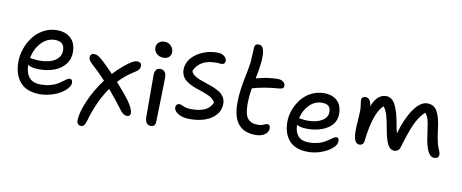

<svg xmlns="http://www.w3.org/2000/svg" viewBox="-77 -1121 3965 1647"><g transform="rotate(10 1905.5 -297.5)"><path d="M286.1 -27.8Q170.9 -27.8 114 -93.3Q57.1 -158.7 57.1 -270Q57.1 -327.6 77.1 -385Q97.2 -442.4 132.6 -489Q168 -535.6 221.7 -564.9Q275.4 -594.2 336.9 -594.2Q413.6 -594.2 458.7 -552Q503.9 -509.8 503.9 -430.2Q503.9 -370.1 469 -325.7Q434.1 -281.2 375.2 -259Q316.4 -236.8 242.2 -236.8Q174.8 -236.8 145 -259.8Q145 -191.4 177.2 -151.1Q209.5 -110.8 279.8 -110.8Q323.2 -110.8 359.9 -120.4Q396.5 -129.9 419.7 -143.6Q442.9 -157.2 460.7 -170.7Q478.5 -184.1 492.7 -193.6Q506.8 -203.1 517.1 -203.1Q542 -203.1 542 -169.9Q542 -148.4 520.8 -123.3Q499.5 -98.1 465.3 -77.1Q431.2 -56.2 383.1 -42Q335 -27.8 286.1 -27.8ZM152.8 -318.8Q158.7 -318.8 184.8 -314.9Q210.9 -311 234.9 -311Q319.8 -311 368.9 -343.5Q418 -376 418 -431.2Q418 -508.8 335 -508.8Q266.6 -508.8 216.1 -454.3Q165.5 -399.9 149.9 -318.8Z M683.6 179.2Q644.5 179.2 644.5 134.8Q644.5 72.8 689.2 -32.7Q733.9 -138.2 808.6 -237.8Q750 -300.8 704.6 -341.8Q677.2 -364.7 664.8 -381.1Q652.3 -397.5 652.3 -415Q652.3 -428.2 660.9 -438.2Q669.4 -448.2 685.5 -448.2Q705.1 -448.2 721.4 -439Q737.8 -429.7 768.6 -401.9Q808.1 -365.7 864.7 -306.2Q907.2 -351.6 949.7 -387.2Q995.6 -424.8 1019.5 -437.5Q1043.5 -450.2 1061.5 -450.2Q1079.1 -450.2 1089.4 -441.2Q1099.6 -432.1 1099.6 -417Q1099.6 -384.3 1062.5 -361.8Q978 -310.5 920.4 -246.1Q995.1 -163.6 1037.6 -106Q1084.5 -39.6 1084.5 -2Q1084.5 10.7 1076.9 18.3Q1069.3 25.9 1055.7 25.9Q1020 25.9 988.3 -21Q931.6 -96.7 864.7 -175.8Q776.4 -51.3 724.6 130.9Q710.9 179.2 683.6 179.2Z M1277.3 -520Q1240.7 -520 1217 -541.3Q1193.4 -562.5 1193.4 -594.2Q1193.4 -622.1 1212.9 -639.6Q1232.4 -657.2 1262.2 -657.2Q1298.3 -657.2 1320.3 -633.3Q1342.3 -609.4 1342.3 -578.1Q1342.3 -555.7 1325.7 -537.8Q1309.1 -520 1277.3 -520ZM1271.5 75.2Q1220.2 75.2 1220.2 2Q1220.2 -110.8 1219.7 -216.6Q1219.2 -322.3 1219.2 -360.8Q1219.2 -387.7 1231.9 -404.3Q1244.6 -420.9 1268.6 -420.9Q1291 -420.9 1305.4 -405Q1319.8 -389.2 1320.3 -359.9Q1320.8 -320.8 1316.2 -162.1Q1311.5 -3.4 1311.5 32.2Q1311.5 51.8 1301.3 63.5Q1291 75.2 1271.5 75.2Z M1589.4 -41Q1525.4 -41 1487.8 -64.7Q1450.2 -88.4 1450.2 -118.2Q1450.2 -132.8 1458.7 -142.3Q1467.3 -151.9 1483.4 -151.9Q1493.7 -151.9 1504.6 -145.8Q1515.6 -139.6 1535.6 -133.3Q1555.7 -127 1588.4 -127Q1661.1 -127 1705.6 -147.7Q1750 -168.5 1770.5 -214.8Q1764.2 -232.4 1747.3 -246.8Q1730.5 -261.2 1708 -270.8Q1685.5 -280.3 1658.2 -290.3Q1630.9 -300.3 1604 -308.8Q1577.1 -317.4 1551.8 -330.3Q1526.4 -343.3 1507.1 -358.6Q1487.8 -374 1476.1 -397.7Q1464.4 -421.4 1464.4 -451.2Q1464.4 -505.9 1502.9 -551Q1541.5 -596.2 1602.3 -620.6Q1663.1 -645 1729.5 -644Q1764.6 -643.6 1786.4 -625.2Q1808.1 -606.9 1808.1 -585.9Q1808.1 -571.3 1799.3 -562.7Q1790.5 -554.2 1774.4 -554.2Q1771 -554.2 1756.6 -555.7Q1742.2 -557.1 1729.5 -557.1Q1586.4 -557.1 1541.5 -452.1Q1546.9 -432.1 1566.9 -416.5Q1586.9 -400.9 1614.5 -390.1Q1642.1 -379.4 1674.3 -369.1Q1706.5 -358.9 1737.5 -346.4Q1768.6 -334 1794.2 -318.1Q1819.8 -302.2 1835.4 -277.1Q1851.1 -252 1851.1 -219.2Q1851.1 -163.6 1815.4 -122.3Q1779.8 -81.1 1721.2 -61Q1662.6 -41 1589.4 -41Z M2168 -4.9Q1968.8 -4.9 1968.8 -246.1Q1968.8 -311.5 1978 -374.5Q1987.3 -437.5 2000.7 -501Q2014.2 -564.5 2019 -604Q2022.5 -640.6 2024.2 -684.1Q2025.9 -727.5 2026.9 -740.2Q2028.3 -756.3 2036.4 -765.1Q2044.4 -773.9 2064 -773.9Q2126 -773.9 2108.9 -615.2Q2102.5 -559.1 2086.9 -482.9Q2189 -511.2 2275.9 -511.2Q2303.7 -511.2 2322.3 -497.1Q2340.8 -482.9 2340.8 -462.9Q2340.8 -448.7 2332 -441.7Q2323.2 -434.6 2304.7 -433.1Q2168 -422.9 2068.8 -393.1Q2056.6 -319.8 2056.6 -250Q2056.6 -164.6 2084.7 -129.4Q2112.8 -94.2 2172.9 -94.2Q2201.7 -94.2 2222.7 -104Q2243.7 -113.8 2253.9 -113.8Q2279.8 -113.8 2279.8 -81.1Q2279.8 -48.8 2249.8 -26.9Q2219.7 -4.9 2168 -4.9Z M2636.7 60.1Q2527.3 60.1 2473.1 -0.7Q2418.9 -61.5 2418.9 -164.1Q2418.9 -216.3 2438.2 -268.6Q2457.5 -320.8 2491.2 -363.8Q2524.9 -406.7 2576.4 -433.3Q2627.9 -460 2687 -460Q2760.3 -460 2802.5 -420.4Q2844.7 -380.9 2844.7 -306.2Q2844.7 -226.1 2774.4 -179.9Q2704.1 -133.8 2595.7 -133.8Q2534.7 -133.8 2505.9 -152.8V-151.9Q2505.9 -91.8 2536.1 -56.4Q2566.4 -21 2631.8 -21Q2672.4 -21 2707 -29.8Q2741.7 -38.6 2763.4 -51Q2785.2 -63.5 2802.2 -75.9Q2819.3 -88.4 2833 -97.2Q2846.7 -106 2856.9 -106Q2869.6 -106 2874.8 -98.1Q2879.9 -90.3 2879.9 -73.2Q2879.9 -45.4 2846.7 -14.6Q2813.5 16.1 2755.9 38.1Q2698.2 60.1 2636.7 60.1ZM2512.7 -210.9Q2517.1 -210.9 2540.8 -207Q2564.5 -203.1 2588.9 -203.1Q2665 -203.1 2712.4 -231.9Q2759.8 -260.7 2759.8 -307.1Q2759.8 -341.8 2741.7 -358.9Q2723.6 -376 2684.6 -376Q2622.1 -376 2575.2 -328.9Q2528.3 -281.7 2512.7 -210.9Z M3060.5 -78.1Q3008.8 -78.1 3008.8 -189.9Q3008.8 -220.7 3013.2 -281.7Q3017.6 -342.8 3017.6 -373Q3017.6 -390.1 3013.2 -418.9Q3008.8 -447.8 3008.8 -460.9Q3008.8 -472.7 3018.1 -480.7Q3027.3 -488.8 3042.5 -488.8Q3087.9 -488.8 3095.7 -418Q3138.2 -527.8 3216.8 -527.8Q3266.1 -527.8 3295.7 -473.1Q3325.2 -418.5 3343.8 -313Q3351.6 -264.6 3361.8 -229Q3399.9 -363.3 3457.5 -445.6Q3515.1 -527.8 3575.7 -527.8Q3633.3 -527.8 3661.9 -478Q3690.4 -428.2 3703.6 -315.9Q3710 -261.2 3718.8 -222.2Q3727.5 -183.1 3734.9 -168Q3742.2 -152.8 3747.3 -138.7Q3752.4 -124.5 3752.4 -111.8Q3752.4 -94.2 3741.5 -85.7Q3730.5 -77.1 3712.9 -77.1Q3678.2 -77.1 3655.8 -122.8Q3633.3 -168.5 3620.6 -267.1Q3608.4 -360.4 3598.4 -393.8Q3588.4 -427.2 3569.8 -445.8Q3518.1 -396.5 3485.4 -321.8Q3452.6 -247.1 3414.6 -118.2Q3409.7 -99.1 3396.2 -88.6Q3382.8 -78.1 3365.7 -78.1Q3327.6 -78.1 3305.9 -121.1Q3284.2 -164.1 3269.5 -251Q3255.9 -329.1 3242.9 -371.1Q3230 -413.1 3208.5 -438Q3128.4 -365.7 3100.6 -119.1Q3096.7 -78.1 3060.5 -78.1Z"/></g></svg>

Font: Shantell Sans Irregular Bouncy
Style: Regular
Weight: 400
Designer: Stephen Nixon, Anya Danilova, Shantell Martin
Foundry: Arrow Type
Version: Version 1.006;[9816181b4]